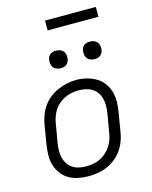

<svg xmlns="http://www.w3.org/2000/svg" viewBox="-134 -1000 867 1095"><g transform="rotate(-15 300.0 -453.0)"><path d="M251 8Q220 8 190.5 2Q161 -4 136 -18.5Q111 -33 93.5 -56.5Q76 -80 67.5 -108Q59 -136 59.5 -166.5Q60 -197 65 -228L83 -338Q88 -366 97.5 -393Q107 -420 123.5 -444Q140 -468 163.5 -487Q187 -506 214 -517.5Q241 -529 268.5 -535Q296 -541 324 -541Q355 -541 384.5 -533.5Q414 -526 439 -511.5Q464 -497 481.5 -474Q499 -451 507.5 -422.5Q516 -394 516 -363.5Q516 -333 510 -302L492 -192Q488 -164 478 -137Q468 -110 451.5 -86Q435 -62 411.5 -43Q388 -24 361 -12.5Q334 -1 306 3.5Q278 8 251 8ZM252 -50Q273 -50 293.5 -53.5Q314 -57 333.5 -66Q353 -75 370 -90Q387 -105 399 -123Q411 -141 418 -161Q425 -181 428 -202L447 -312Q450 -333 450.5 -354.5Q451 -376 446 -396Q441 -416 429.5 -433Q418 -450 401 -460.5Q384 -471 363 -475.5Q342 -480 321 -480Q300 -480 279.5 -476Q259 -472 240 -463Q221 -454 204 -439.5Q187 -425 175.5 -407Q164 -389 157 -369Q150 -349 147 -328L128 -218Q125 -197 124.5 -175.5Q124 -154 129 -134.5Q134 -115 145 -98Q156 -81 173 -70Q190 -59 210.5 -54.5Q231 -50 252 -50ZM456 -628Q444 -628 432.5 -632.5Q421 -637 414 -646Q407 -655 405 -667.5Q403 -680 405 -693Q406 -701 410.5 -709.5Q415 -718 422.5 -723Q430 -728 439 -730Q448 -732 456 -732Q469 -732 480.5 -727.5Q492 -723 499 -714Q506 -705 508 -692.5Q510 -680 508 -667Q506 -659 501.5 -650.5Q497 -642 489.5 -637Q482 -632 473.5 -630Q465 -628 456 -628ZM256 -628Q244 -628 232.5 -632.5Q221 -637 214 -646Q207 -655 205 -667.5Q203 -680 205 -693Q206 -701 210.5 -709.5Q215 -718 222.5 -723Q230 -728 239 -730Q248 -732 256 -732Q269 -732 280.5 -727.5Q292 -723 299 -714Q306 -705 308 -692.5Q310 -680 308 -667Q306 -659 301.5 -650.5Q297 -642 289.5 -637Q282 -632 273.5 -630Q265 -628 256 -628ZM240 -856V-914H540V-856Z"/></g></svg>

Font: Iosevka Curly LtExObl
Style: Regular
Weight: 300
Width: 7
Italic angle: -9°
Monospace: yes
Designer: Belleve Invis
Foundry: Belleve Invis
Version: Version 11.1.0; ttfautohint (v1.8.3)